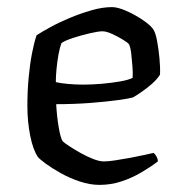

<svg xmlns="http://www.w3.org/2000/svg" viewBox="-20 -520 507 540"><path d="M260 0Q233 0 204.5 -9.5Q176 -19 151 -33Q126 -47 109 -59.5Q92 -72 87 -78Q73 -98 65 -138Q57 -178 57 -222Q57 -263 60.5 -301Q64 -339 70 -370Q76 -401 83 -421Q97 -430 121.5 -443.5Q146 -457 176 -469.5Q206 -482 237 -491Q268 -500 295 -500Q311 -500 335 -489.5Q359 -479 380.5 -464.5Q402 -450 410 -439Q417 -430 421.5 -406.5Q426 -383 428.5 -356Q431 -329 430 -310Q421 -296 406.5 -283.5Q392 -271 377.5 -261Q363 -251 354 -246Q344 -243 312 -238.5Q280 -234 234.5 -230.5Q189 -227 138 -227Q140 -192 145 -162.5Q150 -133 156 -123Q161 -118 175.5 -108.5Q190 -99 208 -89Q226 -79 243 -72.5Q260 -66 272 -66Q284 -66 304 -69Q324 -72 345.5 -76Q367 -80 385 -84Q403 -88 412 -90Q416 -87 420 -80Q424 -73 424 -66Q403 -50 376.5 -34.5Q350 -19 320.5 -9.5Q291 0 260 0ZM214 -282Q240 -282 267.5 -284.5Q295 -287 318 -291Q341 -295 353 -301Q354 -314 352.5 -333.5Q351 -353 349 -370Q347 -387 343 -395Q341 -399 326.5 -408Q312 -417 295.5 -424.5Q279 -432 268 -432Q257 -432 233 -426.5Q209 -421 186 -413.5Q163 -406 153 -399Q148 -386 144.5 -366.5Q141 -347 139 -326.5Q137 -306 137 -289Q149 -286 170.5 -284Q192 -282 214 -282Z"/></svg>

Font: Texturina Medium 12pt Light
Style: Regular
Weight: 300
Version: Version 1.002